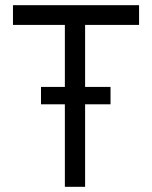

<svg xmlns="http://www.w3.org/2000/svg" viewBox="-20 -720 585 740"><path d="M230 0V-318H138V-385H230V-624H30V-700H516V-624H308V-385H406V-318H308V0Z"/></svg>

Font: Lexend Light
Style: Regular
Weight: 300
Designer: Bonnie Shaver-Troup, Thomas Jockin
Foundry: Lexend
Version: Version 1.007; ttfautohint (v1.8.3)